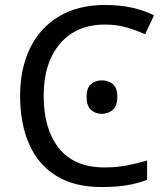

<svg xmlns="http://www.w3.org/2000/svg" viewBox="-20 -744 672 774"><path d="M403 -645Q288 -645 222 -568Q156 -491 156 -357Q156 -224 217.5 -146.5Q279 -69 402 -69Q449 -69 491 -77Q533 -85 573 -97V-19Q533 -4 490.5 3Q448 10 389 10Q280 10 207 -35Q134 -80 97.5 -163Q61 -246 61 -358Q61 -466 100.5 -548.5Q140 -631 217 -677.5Q294 -724 404 -724Q517 -724 601 -682L565 -606Q532 -621 491.5 -633Q451 -645 403 -645ZM329 -353Q329 -390 347 -405Q365 -420 390 -420Q416 -420 434.5 -405Q453 -390 453 -353Q453 -317 434.5 -301Q416 -285 390 -285Q365 -285 347 -301Q329 -317 329 -353Z"/></svg>

Font: TSCustom
Style: Regular
Weight: 400
Designer: Monotype Design Team
Foundry: Monotype Imaging Inc.
Version: Version 2.004; ttfautohint (v1.8.3) -l 8 -r 50 -G 200 -x 14 